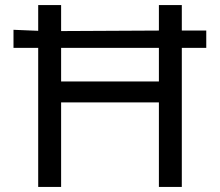

<svg xmlns="http://www.w3.org/2000/svg" viewBox="-20 -734 864 754"><path d="M694 -714V-614H790V-546H694V0H604V-332H220V0H130V-546H33V-617L130 -613V-714H220V-612L604 -614V-714ZM604 -414V-546H220V-414Z"/></svg>

Font: Non Bureau
Style: Regular
Weight: 400
Designer: Jona Saucedo
Foundry: Non Foundry
Version: Version 1.000; ttfautohint (v1.8.4)